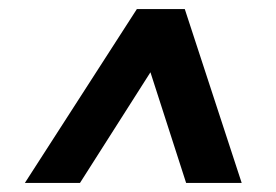

<svg xmlns="http://www.w3.org/2000/svg" viewBox="-20 -725 611 425"><path d="M313 -565 392 -320H515L389 -705H283L35 -320H157Z"/></svg>

Font: Bitter
Style: Bold Italic
Weight: 700
Designer: Sol Matas
Foundry: Sol Matas
Version: Version 1.002